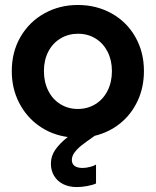

<svg xmlns="http://www.w3.org/2000/svg" viewBox="-20 -551 632 779"><path d="M434.1 -262.7Q434.1 -306.6 416.5 -341.1Q398.9 -375.5 367.7 -394.8Q336.4 -414.1 296.4 -414.1Q257.3 -414.1 225.6 -395Q193.8 -376 176 -341.6Q158.2 -307.1 158.2 -262.7Q158.2 -217.8 176 -182.6Q193.8 -147.5 225.3 -128.2Q256.8 -108.9 295.9 -108.9Q335 -108.9 366.7 -128.2Q398.4 -147.5 416.3 -182.6Q434.1 -217.8 434.1 -262.7ZM186.5 112.8Q186.5 82.5 204.1 56.9Q221.7 31.2 254.9 4.9Q189.9 -3.9 138.4 -40.3Q86.9 -76.7 57.4 -134.3Q27.8 -191.9 27.8 -262.7Q27.8 -340.3 63.2 -401.4Q98.6 -462.4 159.9 -496.6Q221.2 -530.8 295.9 -530.8Q371.1 -530.8 432.4 -496.8Q493.7 -462.9 528.8 -401.6Q564 -340.3 564 -262.7Q564 -196.8 538.6 -142.1Q513.2 -87.4 468 -50.8Q422.9 -14.2 364.3 0L356 5.9Q327.1 25.9 310.3 39.3Q293.5 52.7 282.5 67.6Q271.5 82.5 271.5 98.1Q271.5 113.8 282.7 122.1Q293.9 130.4 315.4 130.4Q329.6 130.4 345.5 126.2Q361.3 122.1 369.6 116.7V193.4Q356.4 199.7 333.3 203.9Q310.1 208 292 208Q260.7 208 236.8 196.3Q212.9 184.6 199.7 162.8Q186.5 141.1 186.5 112.8Z"/></svg>

Font: Reddit Sans
Style: Bold
Weight: 700
Designer: Stephen Hutchings
Foundry: Reddit
Version: Version 1.013